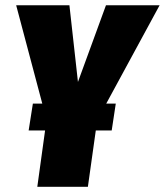

<svg xmlns="http://www.w3.org/2000/svg" viewBox="-20 -716 632 736"><path d="M591.8 -695.8 387.2 -318.8H423.8L408.2 -215.8H347.2L316.9 0H123L152.8 -215.8H89.8L106 -318.8H142.1L42 -695.8H246.1L278.8 -401.9L386.2 -695.8Z"/></svg>

Font: Fira Sans Compressed Heavy
Style: Italic
Weight: 900
Width: 3
Italic angle: -8°
Designer: Carrois Corporate & Edenspiekermann AG
Foundry: Carrois Corporate GbR & Edenspiekermann AG
Version: Version 4.203;PS 004.203;hotconv 1.0.88;makeotf.lib2.5.64775